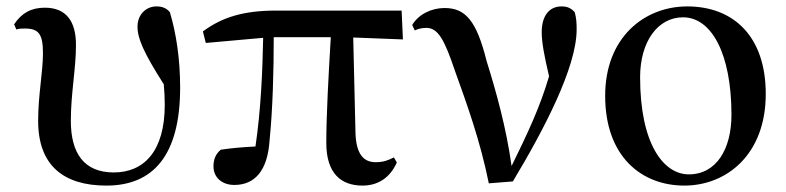

<svg xmlns="http://www.w3.org/2000/svg" viewBox="-20 -563 2453 599"><path d="M312 16C457 16 542 -77 542 -290C542 -378 530 -458 510 -525C500 -537 487 -543 468 -543C436 -543 409 -518 409 -480C409 -443 428 -399 491 -300C493 -278 494 -256 494 -236C494 -90 428 -25 335 -25C242 -25 201 -85 201 -186C201 -273 217 -347 217 -423C217 -496 187 -539 120 -539C77 -539 47 -522 24 -487L31 -471C39 -474 48 -474 58 -474C101 -474 114 -456 114 -397C114 -338 99 -267 99 -186C99 -47 178 16 312 16Z M1111 16C1160 16 1197 -9 1218 -56L1209 -72C1191 -63 1177 -57 1152 -57C1115 -57 1091 -81 1089 -149L1082 -446L1237 -440L1233 -530H842C741 -530 674 -510 613 -465L622 -429L801 -445C799 -341 794 -221 777 -106C737 -104 703 -101 669 -96C653 -83 646 -66 646 -44C646 -9 673 14 711 14C776 14 815 -32 821 -125C831 -224 834 -343 834 -447H1012C1005 -328 998 -206 998 -117C998 -22 1044 16 1111 16Z M1505 9 1580 3C1675 -155 1779 -352 1779 -471C1779 -493 1778 -507 1773 -525C1762 -537 1751 -543 1732 -543C1692 -543 1670 -512 1670 -462C1670 -432 1678 -388 1693 -325C1664 -227 1626 -147 1576 -45C1560 -162 1528 -277 1498 -373C1467 -497 1433 -538 1367 -538C1327 -538 1286 -519 1266 -485L1274 -468C1284 -473 1296 -476 1310 -476C1346 -476 1366 -441 1399 -343C1436 -240 1478 -125 1505 9Z M2115 16C2246 16 2369 -80 2369 -270C2369 -450 2268 -543 2124 -543C1991 -543 1868 -447 1868 -264C1868 -74 1982 16 2115 16ZM2129 -19C2050 -19 1977 -114 1977 -322C1977 -433 2032 -509 2111 -509C2200 -509 2262 -395 2262 -205C2262 -98 2215 -19 2129 -19Z"/></svg>

Font: Noto Serif SC SemiBold
Style: Regular
Weight: 600
Designer: Ryoko NISHIZUKA 西塚涼子 (kana & ideographs); Frank Grießhammer (Latin, Greek & Cyrillic); Wenlong ZHANG 张文龙 (bopomofo); San
Foundry: Adobe
Version: Version 2.001;hotconv 1.1.0;makeotfexe 2.6.0